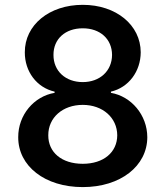

<svg xmlns="http://www.w3.org/2000/svg" viewBox="-20 -757 678 787"><path d="M319.2 9.9C473.7 9.9 583.5 -76.3 583.8 -194.6C583.5 -285.9 517.8 -362.2 434.7 -376.4V-381.4C507.1 -398.1 556.5 -464.1 556.8 -542.6C556.5 -654.5 456 -737.2 319.2 -737.2C181.8 -737.2 81.3 -654.5 81.7 -542.6C81.3 -464.1 130.3 -398.1 203.8 -381.4V-376.4C119.3 -362.2 54.3 -285.9 54.7 -194.6C54.3 -76.3 163.7 9.9 319.2 9.9ZM177.9 -202.4C177.6 -275.2 237.2 -327.1 319.2 -327.1C400.6 -327.1 460.2 -274.9 460.6 -202.4C460.2 -132.8 404.8 -85.6 319.2 -85.6C232.6 -85.6 177.6 -132.8 177.9 -202.4ZM199.2 -532C198.9 -597.3 247.5 -641 319.2 -641C390.3 -641 438.9 -597.3 439.3 -532C438.9 -465.6 388.8 -420.5 319.2 -420.5C248.9 -420.5 198.9 -465.6 199.2 -532Z"/></svg>

Font: Magic Ui Pro Semi Bold
Style: Regular
Weight: 600
Designer: Stefan Endress, Andreas Faust
Version: Version 1.000;FEAKit 1.0